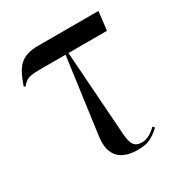

<svg xmlns="http://www.w3.org/2000/svg" viewBox="-133 -637 705 743"><g transform="rotate(-30 219.0 -265.0)"><path d="M273 6C313 6 337 -2 373 -36L366 -44C347 -25 324 -11 302 -11C265 -11 256 -33 253 -82L227 -453H399L409 -536H140C59 -536 37 -499 12 -427L19 -424C39 -450 54 -453 109 -453H214L168 -115C156 -28 201 6 273 6Z"/></g></svg>

Font: Noto Serif Display Condensed
Style: Regular
Weight: 400
Width: 3
Designer: Monotype Design Team
Foundry: Monotype Imaging Inc.
Version: Version 2.009